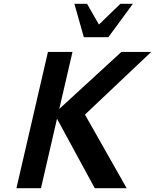

<svg xmlns="http://www.w3.org/2000/svg" viewBox="-20 -997 821 1017"><path d="M684 -977H618L504 -867L441 -977H374L424 -800H554ZM651 0 430 -390 781 -722H623L294 -420L364 -722H234L67 0H197L282 -368L482 0Z"/></svg>

Font: Perun SemiBold Italic
Style: Regular
Weight: 400
Italic angle: -12°
Foundry: Copyright (c) Stefan Peev, Context Ltd, 2016
Version: Version 1.026